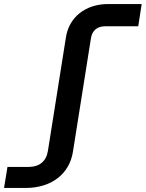

<svg xmlns="http://www.w3.org/2000/svg" viewBox="-75 -750 721 950"><path d="M-55 180H52C179 180 269 111 286 0L375 -561C381 -599 406 -620 445 -620H609L626 -730H460C348 -730 266 -665 251 -564L162 -3C154 48 120 76 66 76H-38Z"/></svg>

Font: JetBrains Mono
Style: Bold Italic
Weight: 558
Italic angle: -9°
Monospace: yes
Designer: Philipp Nurullin, Konstantin Bulenkov
Foundry: JetBrains
Version: Version 2.305